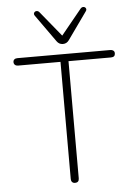

<svg xmlns="http://www.w3.org/2000/svg" viewBox="-60 -952 707 1004"><g transform="rotate(-5 293.0 -450.5)"><path d="M272 -16V-631H49Q39 -631 33 -636.5Q27 -642 27 -651Q27 -660 33 -665Q39 -670 49 -670H537Q547 -670 553 -665Q559 -660 559 -651Q559 -641 553.5 -636Q548 -631 537 -631H314V-16Q314 -5 308.5 0.5Q303 6 293 6Q283 6 277.5 0Q272 -6 272 -16ZM261 -740 160 -882Q153 -891 157 -898.5Q161 -906 170 -906.5Q179 -907 186 -898L293 -767L400 -898Q407 -907 416 -906.5Q425 -906 429 -898.5Q433 -891 426 -882L325 -740Q313 -723 293 -723Q273 -723 261 -740Z"/></g></svg>

Font: SN Pro Thin
Style: Regular
Weight: 200
Designer: Tobias Whetton
Foundry: Supernotes
Version: Version 1.003;Glyphs 3.3 (3324)